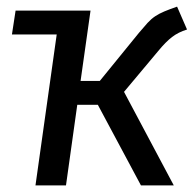

<svg xmlns="http://www.w3.org/2000/svg" viewBox="-20 -559 584 579"><path d="M87 0 151 -455H16L27 -527H253L223 -315H281L399 -460Q414 -478 425 -490Q436 -502 448 -510Q460 -518 475.5 -524.5Q491 -531 514 -539L544 -470Q518 -462 499 -447.5Q480 -433 457 -405L354 -282L504 0H405L275 -243H213L179 0Z"/></svg>

Font: Yekcdsyqcyvpieeyorgstswgcgt
Style: Regular
Weight: 400
Italic angle: -8°
Designer: Carrois Corporate & Edenspiekermann
Foundry: Carrois Corporate GbR & Edenspiekermann AG
Version: Version 2.001